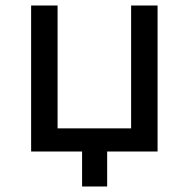

<svg xmlns="http://www.w3.org/2000/svg" viewBox="-20 -550 686 697"><path d="M552 -530V0H369V127H278V0H93V-530H189V-84H456V-530Z"/></svg>

Font: Montserrat
Style: Regular
Weight: 500
Designer: Julieta Ulanovsky
Foundry: Julieta Ulanovsky
Version: Version 7.200;PS 007.200;hotconv 1.0.88;makeotf.lib2.5.64775